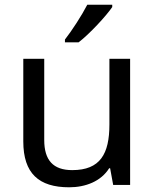

<svg xmlns="http://www.w3.org/2000/svg" viewBox="-20 -786 658 816"><path d="M457 -756V-766H351C328 -721 285 -655 256 -618V-606H314C361 -642 432 -719 457 -756ZM533 -536H445V-257C445 -132 406 -63 287 -63C206 -63 168 -105 168 -191V-536H79V-185C79 -49 145 10 274 10C343 10 409 -15 444 -71H448L461 0H533Z"/></svg>

Font: Noto Sans Psalter Pahlavi
Style: Regular
Weight: 400
Designer: Monotype Design Team
Foundry: Monotype Imaging Inc.
Version: Version 2.002